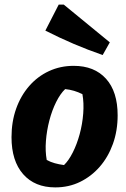

<svg xmlns="http://www.w3.org/2000/svg" viewBox="-20 -801 547 834"><path d="M220 13Q131 13 80.5 -44.5Q30 -102 30 -205Q30 -272 50 -328.5Q70 -385 106.5 -427Q143 -469 192.5 -492Q242 -515 300 -515Q390 -515 440.5 -459Q491 -403 491 -300Q491 -233 470.5 -176Q450 -119 413.5 -77Q377 -35 328 -11Q279 13 220 13ZM258 -84Q278 -103 296 -138.5Q314 -174 326 -218Q338 -262 341.5 -308Q345 -354 338 -392Q320 -401 301.5 -406.5Q283 -412 263 -414Q242 -394 224 -358Q206 -322 194.5 -278Q183 -234 179.5 -189Q176 -144 183 -106Q200 -97 218 -92Q236 -87 258 -84ZM426 -562Q362 -584 300 -610.5Q238 -637 177 -668L235 -781H257L457 -617Z"/></svg>

Font: Piazzolla Thin Black
Style: Italic
Weight: 900
Italic angle: -11.3°
Version: Version 2.005